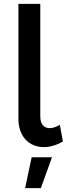

<svg xmlns="http://www.w3.org/2000/svg" viewBox="-20 -762 349 1001"><path d="M190 -157Q190 -124.5 203.2 -109.2Q216.5 -94 239 -94Q251 -94 264 -98.2Q277 -102.5 292 -111L308 -24Q256 5 208 5Q180.5 5 156.2 -4.8Q132 -14.5 114.2 -33.2Q96.5 -52 86.2 -79.8Q76 -107.5 76 -144V-742H190ZM145 58H251L193 219H111Z"/></svg>

Font: Argentum Sans
Style: Regular
Weight: 400
Designer: Julieta Ulanovsky, Owen Earl, Chris M. Simpson, Rasmus Andersson, Cristiano Sobral
Foundry: The Argentum Sans Project Authors
Version: Version 3.135; ttfautohint (v1.8.4.7-5d5b-dirty)